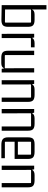

<svg xmlns="http://www.w3.org/2000/svg" viewBox="1068 -1782 721 2896"><g transform="rotate(90 1428.0 -334.5)"><path d="M275 4 58 0V-675H123V-455Q137 -496 201 -496H279Q336 -496 360.5 -474.5Q385 -453 385 -399V-95Q385 -39 360 -17Q335 5 275 4ZM123 -435V-51L312 -49Q321 -49 321 -58V-435Q321 -443 312 -443H131Q123 -443 123 -435Z M633 -496H694V-441H563Q555 -441 555 -433V0H491L490 -490H546L552 -457Q569 -496 633 -496Z M932 6H852Q795 6 770.5 -15.5Q746 -37 746 -91V-490H811V-55Q811 -47 819 -47H1010L1009 -490H1074V0H1019L1011 -39Q997 6 932 6Z M1332 -496H1411Q1468 -496 1492.5 -474.5Q1517 -453 1517 -399V0H1453V-435Q1453 -443 1444 -443H1263Q1254 -443 1254 -435L1255 0H1190V-490H1245L1252 -457Q1269 -496 1332 -496Z M1767 -496H1846Q1903 -496 1927.5 -474.5Q1952 -453 1952 -399V0H1888V-435Q1888 -443 1879 -443H1698Q1689 -443 1689 -435L1690 0H1625V-490H1680L1687 -457Q1704 -496 1767 -496Z M2367 5H2166Q2105 5 2078.5 -17.5Q2052 -40 2052 -97V-396Q2052 -453 2075.5 -474.5Q2099 -496 2158 -496H2268Q2328 -496 2353 -474.5Q2378 -453 2378 -396V-195H2118V-57Q2118 -48 2126 -48H2367ZM2126 -443Q2118 -443 2118 -435V-244H2313V-435Q2313 -443 2305 -443Z M2621 -496H2700Q2757 -496 2781.5 -474.5Q2806 -453 2806 -399V0H2742V-435Q2742 -443 2733 -443H2552Q2543 -443 2543 -435L2544 0H2479V-490H2534L2541 -457Q2558 -496 2621 -496Z"/></g></svg>

Font: Gemunu Libre Light
Style: Regular
Weight: 300
Designer: Puspanada Ekanayake, Sola Matas, Pathum Egodawatta, Kosala Senevirathne
Foundry: mooniak
Version: Version 1.100